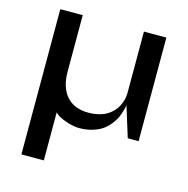

<svg xmlns="http://www.w3.org/2000/svg" viewBox="-112 -663 973 994"><g transform="rotate(15 374.0 -166.0)"><path d="M210 -555.2V-252.9Q210 -168.5 251 -121.8Q292 -75.2 367.2 -75.2Q398.4 -75.2 424.1 -81.8Q449.7 -88.4 467 -98.9Q484.4 -109.4 497.8 -123.5Q511.2 -137.7 518.6 -151.6Q525.9 -165.5 530.5 -180.4Q535.2 -195.3 536.6 -205.8Q538.1 -216.3 538.1 -225.1V-555.2H658.2V0H600.1L548.8 -165Q548.3 -161.1 547.6 -154.8Q546.9 -148.4 541.5 -129.9Q536.1 -111.3 528.3 -94.2Q520.5 -77.1 504.4 -56.6Q488.3 -36.1 467.8 -21.2Q447.3 -6.3 414.6 3.9Q381.8 14.2 342.8 14.2Q309.6 14.2 267.6 -1Q225.6 -16.1 210 -34.2V223.1H89.8V-555.2Z"/></g></svg>

Font: Sporting Grotesque
Style: Regular
Weight: 400
Designer: Lucas LE BIHAN
Foundry: Lucas LE BIHAN
Version: Version 2.001;PS 2.1;hotconv 1.0.88;makeotf.lib2.5.647800